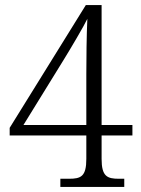

<svg xmlns="http://www.w3.org/2000/svg" viewBox="-20 -734 553 754"><path d="M217 -32V0H468V-32H447C401 -32 379 -41 379 -110V-202H500V-243H379V-714H317L18 -232V-202H319V-110C319 -41 298 -32 251 -32ZM319 -243H72L230 -499C256 -541 311 -634 323 -660C320 -598 319 -501 319 -443Z"/></svg>

Font: Noto Serif Sinhala SemiCondensed Light
Style: Regular
Weight: 300
Width: 4
Designer: Jelle Bosma - Monotype Design Team
Foundry: Monotype Imaging Inc.
Version: Version 2.007